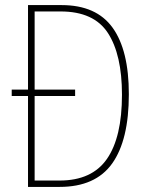

<svg xmlns="http://www.w3.org/2000/svg" viewBox="-20 -734 583 754"><path d="M222 -714Q358 -714 422 -625.5Q486 -537 486 -364Q486 -184 420.5 -92Q355 0 214 0H90V-357H26V-382H90V-714ZM218 -689H116V-382H275V-357H116V-25H214Q341 -25 400 -110Q459 -195 459 -362Q459 -519 404 -604Q349 -689 218 -689Z"/></svg>

Font: Noto Sans Lao Looped Condensed Thin
Style: Regular
Weight: 100
Width: 3
Designer: Mark Frömberg, Ben Mitchell
Foundry: The Fontpad Ltd
Version: Version 1.002; ttfautohint (v1.8.4.7-5d5b)